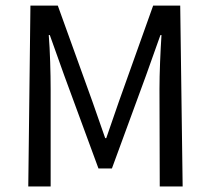

<svg xmlns="http://www.w3.org/2000/svg" viewBox="-20 -676 765 696"><path d="M82.5 0 90.3 -655.8H189.5L314.9 -308.1L361.3 -175.3H365.2L411.1 -308.1L535.2 -655.8H633.3L642.1 0H559.1L558.1 -352.5Q558.1 -396.5 560.3 -450.9Q562.5 -505.4 565.4 -548.8H561.5L509.3 -402.3L385.7 -65.4H336.9L212.9 -402.3L160.6 -548.8H156.7Q160.2 -505.4 161.9 -450.9Q163.6 -396.5 163.6 -352.5V0Z"/></svg>

Font: Varta Medium
Style: Regular
Weight: 500
Designer: Joana Correia, Viktoriya Grabowska, Eben Sorkin
Foundry: Sorkin Type Co.
Version: Version 1.004